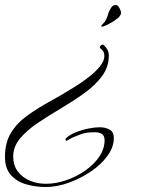

<svg xmlns="http://www.w3.org/2000/svg" viewBox="-74 -396 601 771"><path d="M335 -289Q334 -289 333.5 -289.5Q333 -290 333 -290L332 -291Q332 -293 339 -300Q346 -307 347 -309Q352 -317 355.5 -325.5Q359 -334 361 -343Q364 -352 371.5 -364Q379 -376 391 -376Q399 -376 405.5 -364Q412 -352 412 -345Q412 -338 406 -330Q400 -322 394 -320Q391 -316 378.5 -308.5Q366 -301 353.5 -295Q341 -289 335 -289ZM110 355Q68 355 30.5 344Q-7 333 -30.5 306.5Q-54 280 -54 234Q-54 177 -30 137.5Q-6 98 36.5 67.5Q79 37 134 7Q149 -1 174.5 -16Q200 -31 229.5 -49.5Q259 -68 285.5 -89Q312 -110 328.5 -131Q345 -152 345 -171Q345 -188 336 -195.5Q327 -203 327 -206Q327 -210 331 -213.5Q335 -217 339 -217L341 -216Q351 -208 357 -197Q363 -186 363 -173Q363 -127 335.5 -90Q308 -53 264 -21.5Q220 10 171 39Q122 68 78 97.5Q34 127 6.5 160Q-21 193 -21 233Q-21 268 -2.5 292.5Q16 317 46 329.5Q76 342 110 342Q151 342 192.5 327.5Q234 313 269 288.5Q304 264 325 232.5Q346 201 346 167Q346 149 335 142Q324 135 307 135Q271 135 251 143Q231 151 223 154Q219 155 207 162Q195 169 193 169Q189 169 189 165Q189 161 191 159Q206 145 231 135Q256 125 282 120Q308 115 326 115Q348 115 365.5 124Q383 133 383 159Q383 195 357.5 230Q332 265 290.5 293Q249 321 201.5 338Q154 355 110 355Z"/></svg>

Font: Beau Rivage
Style: Regular
Weight: 400
Designer: Robert E. Leuschke
Foundry: Robert E. Leuschke
Version: Version 1.010; ttfautohint (v1.8.3)